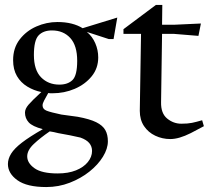

<svg xmlns="http://www.w3.org/2000/svg" viewBox="-20 -550 845 776"><path d="M167 206Q89 206 50.5 178.5Q12 151 12 113Q12 92 25 71Q38 50 68.5 26.5Q99 3 153 -28Q111 -39 96 -55.5Q81 -72 81 -95Q81 -110 95 -126.5Q109 -143 147 -178Q117 -184 90.5 -200Q64 -216 48.5 -242.5Q33 -269 33 -307Q33 -356 59.5 -390.5Q86 -425 127 -443Q168 -461 212 -461Q244 -461 269.5 -454.5Q295 -448 314 -436L454 -479L439 -392H420L331 -421Q353 -403 365 -375.5Q377 -348 377 -318Q377 -274 350.5 -241.5Q324 -209 282 -191Q240 -173 192 -173Q188 -173 184 -173Q180 -173 175 -174Q165 -156 158.5 -144Q152 -132 152 -124Q152 -109 168.5 -102.5Q185 -96 228 -87L294 -78Q343 -69 369 -56Q395 -43 405.5 -24.5Q416 -6 416 21Q416 51 396 83.5Q376 116 341.5 143.5Q307 171 262 188.5Q217 206 167 206ZM213 151Q256 151 287 138.5Q318 126 335 105Q352 84 352 60Q352 42 341 28.5Q330 15 305 6Q289 2 263.5 -3Q238 -8 215 -12Q206 -14 198 -16Q190 -18 181 -19Q143 7 116.5 32Q90 57 90 82Q90 109 119.5 130Q149 151 213 151ZM220 -208Q254 -208 273 -226.5Q292 -245 292 -304Q292 -366 264 -396.5Q236 -427 190 -427Q155 -427 136 -407Q117 -387 117 -328Q117 -267 146 -237.5Q175 -208 220 -208Z M668 12Q636 12 607.5 -1.5Q579 -15 562 -40.5Q545 -66 545 -102L550 -413H479V-432L610 -530H636L635 -450H684L792 -455L782 -405L684 -413H635L631 -137Q630 -92 655.5 -71Q681 -50 713 -50Q739 -50 756 -53.5Q773 -57 797 -64L804 -40Q775 -24 751 -12Q727 0 706.5 6Q686 12 668 12Z"/></svg>

Font: Ancizar Serif Light
Style: Regular
Weight: 400
Version: Version 8.100